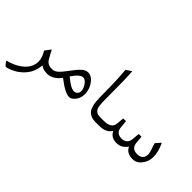

<svg xmlns="http://www.w3.org/2000/svg" viewBox="-76 -1240 2073 2073"><g transform="rotate(45 960.5 -203.5)"><path d="M316.9 -16.1Q312.5 26.9 297.4 65.2Q282.2 103.5 261 130.9Q239.7 158.2 213.9 181.2Q188 204.1 162.8 218.8Q137.7 233.4 114.5 243.7Q91.3 253.9 75.4 258.1Q59.6 262.2 52.2 262.2Q43.5 262.2 34.2 251L15.1 227.1Q6.3 214.8 7.3 211.4Q7.8 210.9 9.8 210Q53.7 198.2 91.6 181.4Q129.4 164.6 160.4 142.6Q191.4 120.6 213.4 95Q235.4 69.3 247.6 38.1Q259.8 6.8 259.8 -27.3Q259.8 -59.1 247.8 -92.5Q235.8 -126 217.3 -153.3L267.6 -221.2Q297.9 -162.1 316.9 -129.9Q349.1 -73.2 404.8 -73.2H419.4Q424.3 -68.4 424.3 -42.5V-30.3Q424.3 -4.9 419.4 0H407.2Q361.3 0 328.1 -22L317.9 -28.3Z M414.6 0Q404.8 0 399.9 -6.6Q395 -13.2 395 -30.3V-42.5Q395 -59.6 399.7 -66.4Q404.3 -73.2 414.6 -73.2H427.2Q454.6 -73.2 485.1 -99.1Q515.6 -125 567.4 -195.8Q590.8 -228 608.2 -249Q625.5 -270 645 -288.6Q664.6 -307.1 683.6 -315.7Q702.6 -324.2 722.7 -324.2Q762.2 -324.2 795.4 -291.7Q828.6 -259.3 845.5 -216.1Q862.3 -172.9 862.3 -134.3Q862.3 -71.3 828.6 -30.5Q794.9 10.3 763.7 10.3Q699.2 10.3 575.7 -86.4L569.8 -90.8L565.4 -85Q534.2 -43.5 496.1 -21.7Q458 0 422.9 0ZM756.3 -70.3Q780.8 -70.3 795.9 -87.2Q811 -104 811 -128.9Q811 -166 781.7 -207.3Q752.4 -248.5 722.2 -248.5Q676.3 -248.5 614.3 -158.2L610.4 -152.3L615.2 -148.4Q706.1 -70.3 756.3 -70.3Z M1057.1 -262.2Q1057.1 -223.1 1058.1 -199.2Q1059.1 -175.3 1062.7 -151.4Q1066.4 -127.4 1073.2 -114.7Q1080.1 -102.1 1091.8 -91.6Q1103.5 -81.1 1120.6 -77.1Q1137.7 -73.2 1162.1 -73.2H1175.8Q1180.7 -68.4 1180.7 -42.5V-30.3Q1180.7 -4.9 1175.8 0H1159.7Q1132.3 0 1110.6 -4.6Q1088.9 -9.3 1072.8 -19.3Q1056.6 -29.3 1044.4 -41.7Q1032.2 -54.2 1024.4 -74Q1016.6 -93.8 1011.5 -113.3Q1006.3 -132.8 1003.9 -161.1Q1001.5 -189.5 1000.5 -215.3Q999.5 -241.2 999.5 -277.3Q999.5 -483.4 985.4 -627.9L1045.9 -668.5Q1046.9 -668.9 1047.4 -668.9Q1048.8 -666 1049.3 -659.7Q1057.1 -555.7 1057.1 -262.2Z M1717.3 -73.2Q1760.3 -73.2 1783 -95Q1805.7 -116.7 1805.7 -158.2Q1805.7 -185.1 1768.1 -290.5L1818.4 -348.6Q1821.3 -346.2 1824.7 -339.4Q1864.7 -252.4 1864.7 -175.8Q1864.7 -106.9 1823 -53.5Q1781.2 0 1721.7 0Q1636.2 0 1604 -59.1L1598.6 -69.3L1591.8 -60.1Q1546.4 0 1475.6 0Q1396.5 0 1364.3 -59.1L1358.4 -69.8L1351.6 -59.6Q1313 0 1208.5 0H1170.9Q1161.1 0 1156.2 -6.6Q1151.4 -13.2 1151.4 -30.3V-42.5Q1151.4 -59.6 1156 -66.4Q1160.6 -73.2 1170.9 -73.2H1210.9Q1266.1 -73.2 1297.4 -93.5Q1328.6 -113.8 1332 -154.3L1339.8 -240.7H1381.8L1389.6 -155.3Q1393.1 -115.2 1415.5 -94.2Q1438 -73.2 1478 -73.2Q1519 -73.2 1542.2 -93.8Q1565.4 -114.3 1568.8 -153.8L1577.1 -240.2H1618.7L1626.5 -153.3Q1629.9 -113.8 1653.1 -93.5Q1676.3 -73.2 1717.3 -73.2Z"/></g></svg>

Font: Sahel Light FD
Style: Light-FD
Weight: 300
Foundry: Saber Rastikerdar (saber.rastikerdar@gmail.com)
Version: Version 3.3.0